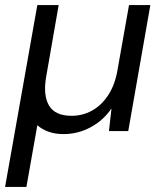

<svg xmlns="http://www.w3.org/2000/svg" viewBox="-34 -516 638 756"><path d="M-14 220 113 -496H197L148 -215Q135 -141 159 -100.5Q183 -60 248 -60Q290 -60 326.5 -79.5Q363 -99 389.5 -137.5Q416 -176 427 -231L474 -496H558L471 0H395L405 -89Q373 -42 323 -15Q273 12 216 12Q184 12 158 3Q132 -6 113 -23L70 220Z"/></svg>

Font: DM Sans 18pt
Style: Italic
Weight: 400
Italic angle: -10°
Designer: Colophon Foundry, Jonny Pinhorn
Foundry: Colophon Foundry
Version: Version 4.004;gftools[0.9.30]